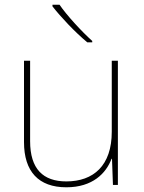

<svg xmlns="http://www.w3.org/2000/svg" viewBox="-20 -786 613 816"><path d="M233 -766H203V-759C238 -714 298 -650 351 -606H372V-612C327 -652 262 -723 233 -766ZM481 -528H455V-226C455 -82 377 -15 262 -15C163 -15 108 -68 108 -186V-528H82V-182C82 -57 144 10 262 10C374 10 431 -50 454 -111H456L460 0H481Z"/></svg>

Font: Noto Sans Gurmukhi Thin
Style: Regular
Weight: 100
Designer: Jelle Bosma - Monotype Design Team
Foundry: Monotype Imaging Inc.
Version: Version 2.004